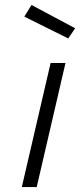

<svg xmlns="http://www.w3.org/2000/svg" viewBox="-20 -754 323 774"><path d="M68 0H128L244 -500H184ZM107 -734 78 -687 255 -599 283 -640Z"/></svg>

Font: Titillium Web
Style: Light Italic
Weight: 300
Italic angle: -13°
Version: Version 1.001;PS 57.000;hotconv 1.0.70;makeotf.lib2.5.55311